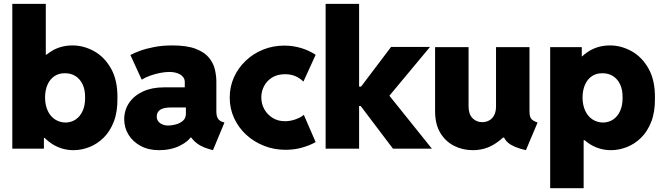

<svg xmlns="http://www.w3.org/2000/svg" viewBox="-20 -772 3440 997"><path d="M43.9 0V-752H217.8V-488.3H230.5L208 -398.4V-110.4L230.5 -55.7H208V0ZM362.3 7.8Q295.4 7.8 242.2 -30.3Q189 -68.4 157.7 -131.6Q126.5 -194.8 126 -269.5Q126.5 -341.8 155.8 -402.3Q185.1 -462.9 236.8 -499.5Q288.6 -536.1 356.4 -536.1Q414.6 -536.1 468.8 -506.1Q522.9 -476.1 557.1 -415Q591.3 -354 589.8 -261.7Q590.8 -191.4 571 -140.4Q551.3 -89.4 517.8 -56.6Q484.4 -23.9 443.6 -8.1Q402.8 7.8 362.3 7.8ZM320.3 -135.7Q350.6 -136.2 373.5 -151.9Q396.5 -167.5 409.4 -196.5Q422.4 -225.6 421.9 -265.6Q422.4 -305.7 408.9 -334Q395.5 -362.3 371.6 -377.2Q347.7 -392.1 316.4 -391.6Q286.6 -392.1 263.7 -377.2Q240.7 -362.3 227.5 -334Q214.4 -305.7 213.9 -265.6Q214.4 -225.6 228 -196.5Q241.7 -167.5 265.6 -151.9Q289.6 -136.2 320.3 -135.7Z M805.7 7.8Q751.5 7.8 710.9 -13.9Q670.4 -35.6 647.7 -72Q625 -108.4 625 -152.3Q625 -200.2 650.4 -237.8Q675.8 -275.4 722.2 -296.9Q768.6 -318.4 831.1 -318.4H965.8V-213.9H867.2Q830.1 -213.9 812 -202.1Q793.9 -190.4 793.9 -166Q793.9 -152.3 801.8 -142.1Q809.6 -131.8 823 -126Q836.4 -120.1 853.5 -120.1Q869.6 -120.1 891.4 -125.5Q913.1 -130.9 929.2 -144.3Q945.3 -157.7 945.3 -181.6V-250L939.5 -269.5V-345.7Q939.5 -359.4 932.9 -369.1Q926.3 -378.9 915 -385.5Q903.8 -392.1 889.4 -395.3Q875 -398.4 859.4 -398.4Q837.4 -398.4 811.3 -393.3Q785.2 -388.2 760 -379.2Q734.9 -370.1 715.8 -358.4L657.2 -486.3Q676.3 -497.1 708 -508.5Q739.7 -520 782 -528.1Q824.2 -536.1 875 -536.1Q951.2 -536.1 996.8 -518.3Q1042.5 -500.5 1065.4 -472.2Q1088.4 -443.8 1095.9 -410.9Q1103.5 -377.9 1103.5 -347.7V-194.3Q1103.5 -170.4 1110.8 -157.7Q1118.2 -145 1133.8 -139.6L1145.5 -135.7L1085.9 7.8L1065.4 2Q1017.6 -11.7 991 -37.4Q964.4 -63 959 -87.9L1002 -57.6H923.8L975.6 -68.4Q960.9 -38.6 914.1 -15.4Q867.2 7.8 805.7 7.8Z M1462.9 5.9Q1403.3 5.9 1350.8 -14.9Q1298.3 -35.6 1258.3 -72.5Q1218.3 -109.4 1195.6 -158.7Q1172.9 -208 1172.9 -265.6Q1172.9 -321.8 1194.8 -370.6Q1216.8 -419.4 1255.9 -456.5Q1294.9 -493.7 1346.2 -514.4Q1397.5 -535.2 1456.1 -535.2Q1501 -535.2 1543 -522.7Q1585 -510.3 1619.1 -487.3L1555.7 -348.6Q1542.5 -360.8 1528.1 -369.4Q1513.7 -377.9 1497.1 -382.3Q1480.5 -386.7 1460.9 -386.7Q1420.4 -386.7 1392.8 -369.4Q1365.2 -352.1 1351.1 -324.7Q1336.9 -297.4 1336.9 -266.6Q1336.9 -232.4 1352.8 -204.3Q1368.7 -176.3 1396.2 -159.4Q1423.8 -142.6 1459 -142.6Q1489.3 -142.6 1517.3 -153.3Q1545.4 -164.1 1557.6 -175.8L1619.1 -34.2Q1591.3 -18.1 1550.5 -6.1Q1509.8 5.9 1462.9 5.9Z M1670.9 0V-752H1844.7V-322.3H1886.7L1835 -295.9L2010.7 -528.3H2212.9L1960.9 -225.6V-326.2L2222.7 0H2020.5L1833 -248L1886.7 -221.7H1844.7V0Z M2435.5 7.8Q2382.3 7.8 2337.6 -14.9Q2293 -37.6 2266.1 -82.5Q2239.3 -127.4 2239.3 -194.3V-527.3H2413.1V-219.7Q2413.1 -179.7 2433.3 -158.7Q2453.6 -137.7 2483.4 -137.7Q2504.4 -137.7 2520.8 -147Q2537.1 -156.2 2546.4 -174.6Q2555.7 -192.9 2555.7 -219.7V-527.3H2729.5V-194.3Q2729.5 -168 2737.8 -156.2Q2746.1 -144.5 2771.5 -135.7L2710.9 7.8Q2646.5 -6.8 2618.2 -31Q2589.8 -55.2 2588.9 -97.7L2619.1 -57.6H2553.7L2633.8 -106.4Q2598.1 -55.2 2547.6 -23.7Q2497.1 7.8 2435.5 7.8Z M2836.9 205.1V-527.3H3001V-479.5H3023.4L2999 -420.9V-103.5L3037.1 -43.9H3010.7V205.1ZM3153.3 7.8Q3086.4 7.8 3033.2 -30.3Q2980 -68.4 2948.7 -131.6Q2917.5 -194.8 2917 -269.5Q2917.5 -341.8 2946.8 -402.3Q2976.1 -462.9 3027.8 -499.5Q3079.6 -536.1 3147.5 -536.1Q3205.6 -536.1 3259.8 -506.1Q3314 -476.1 3348.1 -415Q3382.3 -354 3380.9 -261.7Q3381.8 -191.4 3362.1 -140.4Q3342.3 -89.4 3308.8 -56.6Q3275.4 -23.9 3234.6 -8.1Q3193.8 7.8 3153.3 7.8ZM3111.3 -135.7Q3141.6 -136.2 3164.6 -151.9Q3187.5 -167.5 3200.4 -196.5Q3213.4 -225.6 3212.9 -265.6Q3213.4 -305.7 3200 -334Q3186.5 -362.3 3162.6 -377.2Q3138.7 -392.1 3107.4 -391.6Q3077.6 -392.1 3054.7 -377.2Q3031.7 -362.3 3018.6 -334Q3005.4 -305.7 3004.9 -265.6Q3005.4 -225.6 3019 -196.5Q3032.7 -167.5 3056.6 -151.9Q3080.6 -136.2 3111.3 -135.7Z"/></svg>

Font: Reddit Sans Black
Style: Regular
Weight: 900
Version: Version 1.014